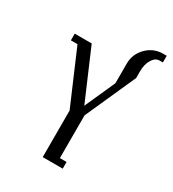

<svg xmlns="http://www.w3.org/2000/svg" viewBox="-156 -712 722 800"><g transform="rotate(30 205.0 -312.0)"><path d="M32.2 -480V-512.2H113.8L216.8 -272L282.2 -418V-512.2Q282.2 -558.6 314.9 -591.3Q347.7 -624 394 -624H410.2V-591.8H394Q374 -591.8 360.1 -568.8Q346.2 -545.9 346.2 -512.2V-480L237.8 -237.8V-32.2H270V0H173.8V-224.1L64 -480Z"/></g></svg>

Font: Gawaa
Style: Regular
Weight: 400
Designer: T. Christopher White
Version: Version 1.0